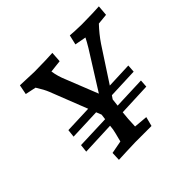

<svg xmlns="http://www.w3.org/2000/svg" viewBox="-157 -849 1042 1042"><g transform="rotate(-45 364.0 -328.0)"><path d="M164 -592 102 -605 113 -661 221 -657Q260 -657 304.5 -658.5Q349 -660 362 -661L358 -601L287 -593Q293 -551 312 -507L384 -326L519 -541Q537 -571 548 -593L483 -605L496 -661Q507 -660 534.5 -658.5Q562 -657 585 -657Q627 -657 666 -658.5Q705 -660 719 -661L714 -601L653 -595Q614 -554 583 -508L457 -315L605 -321L602 -277L428 -270L415 -251L410 -208L596 -215L593 -171L404 -163Q399 -122 397 -61L476 -54L462 0H337Q307 1 265.5 2.5Q224 4 207 5L209 -46L283 -60Q300 -125 301 -134L304 -160L113 -152L118 -197L310 -204L314 -235L302 -265L122 -258L127 -303L285 -309L201 -523Q190 -551 164 -592Z"/></g></svg>

Font: Andada Pro Medium
Style: Italic
Weight: 500
Italic angle: -7°
Designer: Carolina Giovagnoli
Foundry: Huerta Tipografica
Version: Version 3.005; ttfautohint (v1.8.4)